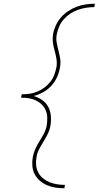

<svg xmlns="http://www.w3.org/2000/svg" viewBox="-20 -853 540 1026"><path d="M324 153Q300 153 276.5 149.5Q253 146 232 137Q211 128 194 113.5Q177 99 166 79Q155 59 153 35Q151 11 155 -12Q159 -35 168.5 -56.5Q178 -78 191 -98.5Q204 -119 215 -140Q226 -161 230 -184Q233 -204 232.5 -224.5Q232 -245 224.5 -263Q217 -281 203 -294.5Q189 -308 171.5 -316.5Q154 -325 134 -328Q114 -331 93 -331V-333L96 -349Q117 -349 138 -352Q159 -355 179.5 -363.5Q200 -372 218 -385.5Q236 -399 249.5 -416.5Q263 -434 270.5 -454.5Q278 -475 282 -496Q285 -518 281.5 -539.5Q278 -561 272 -581.5Q266 -602 263 -624Q260 -646 263 -668Q267 -692 277.5 -715.5Q288 -739 305 -759Q322 -779 344 -793.5Q366 -808 390 -817Q414 -826 438 -829.5Q462 -833 487 -833L484 -815Q462 -815 440 -811.5Q418 -808 396.5 -800.5Q375 -793 355.5 -780Q336 -767 320.5 -749.5Q305 -732 296 -710.5Q287 -689 283 -668Q279 -646 283 -624.5Q287 -603 292.5 -582Q298 -561 301.5 -539.5Q305 -518 301 -496Q297 -469 286 -443.5Q275 -418 256 -396.5Q237 -375 212 -361Q187 -347 160 -340Q184 -333 204.5 -319Q225 -305 237 -283.5Q249 -262 251.5 -236Q254 -210 250 -184Q246 -160 235 -137Q224 -114 210 -93V-92Q198 -73 188 -53.5Q178 -34 175 -12Q171 9 173 30Q175 51 184.5 69Q194 87 210 100Q226 113 244.5 120.5Q263 128 284 131.5Q305 135 327 135Z"/></svg>

Font: Iosevka Slab Thin Oblique
Style: Regular
Weight: 100
Italic angle: -9°
Monospace: yes
Designer: Belleve Invis
Foundry: Belleve Invis
Version: Version 11.1.0; ttfautohint (v1.8.3)